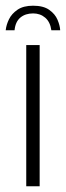

<svg xmlns="http://www.w3.org/2000/svg" viewBox="-35 -653 231 673"><path d="M81 -633Q117 -633 137.5 -618.5Q158 -604 166.5 -584Q175 -564 176 -547H145Q141 -576 123.5 -591Q106 -606 81 -606Q54 -606 36.5 -591.5Q19 -577 16 -547H-15Q-13 -566 -3.5 -585.5Q6 -605 26.5 -619Q47 -633 81 -633ZM57 0V-495H104V0Z"/></svg>

Font: Alumni Sans Thin Light
Style: Regular
Weight: 300
Version: Version 1.018